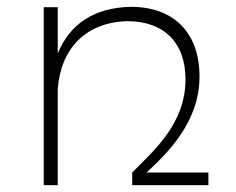

<svg xmlns="http://www.w3.org/2000/svg" viewBox="-20 -542 690 562"><path d="M409 -37C468 -92 564 -183 564 -318C564 -445 490 -522 363 -522C258 -520 184 -473 149 -385V-521H108V0H149V-281C158 -402 233 -477 353 -480C460 -480 523 -417 523 -310C523 -177 426 -98 367 -37V0H590V-37Z"/></svg>

Font: Montserrat arm ExtraLight
Style: Regular
Weight: 275
Designer: Julieta Ulanovsky
Foundry: Julieta Ulanovsky
Version: Version 6.000;PS 006.000;hotconv 1.0.88;makeotf.lib2.5.64775